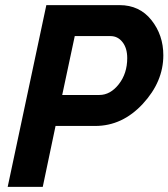

<svg xmlns="http://www.w3.org/2000/svg" viewBox="-20 -730 658 750"><path d="M161 -710H447Q525 -710 571.5 -651.5Q618 -593 618 -514Q618 -411 538 -324.5Q458 -238 352 -238H197L147 0H10ZM368 -359Q411 -359 444 -401Q477 -443 477 -503Q477 -542 458.5 -565.5Q440 -589 412 -589H272L223 -359Z"/></svg>

Font: Raleway-v4020
Style: Bold Italic
Weight: 700
Italic angle: -12°
Designer: Matt McInerney, Pablo Impallari, Rodrigo Fuenzalida
Foundry: Matt McInerney, Pablo Impallari, Rodrigo Fuenzalida
Version: Version 4.020;PS 004.020;hotconv 1.0.88;makeotf.lib2.5.64775